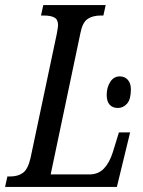

<svg xmlns="http://www.w3.org/2000/svg" viewBox="-37 -734 562 754"><path d="M-8 -41H3Q34 -41 53.5 -55.5Q73 -70 83 -114L186 -601Q191 -628 191 -635Q191 -657 177 -665Q163 -673 135 -673H124L133 -714H378L369 -673H358Q327 -673 307 -659.5Q287 -646 279 -605L162 -49H314Q349 -49 371 -72Q393 -95 406 -136L430 -214H474L422 0H-17ZM382 -361Q382 -391 396 -412.5Q410 -434 433 -434Q453 -434 465 -420.5Q477 -407 477 -383Q477 -344 462 -327Q447 -310 426 -310Q405 -310 393.5 -323Q382 -336 382 -361Z"/></svg>

Font: Noto Serif Cond
Style: Italic
Weight: 400
Width: 3
Italic angle: -12°
Designer: Monotype Design Team
Foundry: Monotype Imaging Inc.
Version: Version 1.001